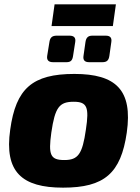

<svg xmlns="http://www.w3.org/2000/svg" viewBox="-20 -851 642 883"><path d="M513 -831H231L217 -731H499ZM299 -687H241C219 -687 210 -678 207 -656L197 -594C194 -574 204 -565 224 -565H286C306 -565 313 -574 316 -594L326 -658C329 -677 321 -687 299 -687ZM466 -687H405C385 -687 376 -678 373 -657L364 -594C361 -574 370 -565 390 -565H451C472 -565 480 -574 483 -594L492 -658C495 -677 487 -687 466 -687ZM322 -511C129 -511 53 -444 27 -255C-1 -60 81 12 270 12C460 12 536 -54 563 -241C591 -437 513 -511 322 -511ZM319 -383C380 -383 391 -359 375 -255C359 -142 339 -115 276 -115C211 -115 202 -139 216 -241C233 -358 253 -383 319 -383Z"/></svg>

Font: Exo 2 Extra Bold
Style: Italic
Weight: 800
Italic angle: -8°
Designer: Natanael Gama
Version: Version 1.001;PS 001.001;hotconv 1.0.88;makeotf.lib2.5.64775